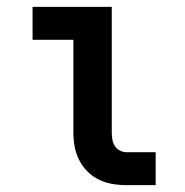

<svg xmlns="http://www.w3.org/2000/svg" viewBox="-20 -540 540 560"><path d="M349 0Q328 0 307.5 -3.5Q287 -7 268.5 -16Q250 -25 235 -40Q220 -55 210.5 -74Q201 -93 197.5 -113.5Q194 -134 194 -155V-424H75V-520H306V-155Q306 -144 307.5 -134Q309 -124 314.5 -115Q320 -106 329.5 -101Q339 -96 349 -96H434V0Z"/></svg>

Font: Iosevka SS08 Regular
Style: Bold
Weight: 700
Monospace: yes
Designer: Belleve Invis
Foundry: Belleve Invis
Version: Version 16.3.4; ttfautohint (v1.8.4)